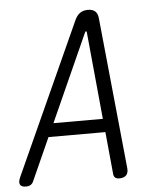

<svg xmlns="http://www.w3.org/2000/svg" viewBox="-69 -787 722 844"><g transform="rotate(-5 292.0 -365.0)"><path d="M398 -11 380 -198H129L45 -11Q41 -1 33 4.5Q25 10 11 10Q-8 10 -14 -0.5Q-20 -11 -11 -32L292 -700Q301 -720 315 -730Q329 -740 350 -740Q371 -740 382 -730Q393 -720 395 -700L462 -32Q464 -11 454 -0.5Q444 10 425 10Q411 10 405 4.5Q399 -1 398 -11ZM374 -257 337 -642Q336 -647 333.5 -647Q331 -647 329 -642L156 -257Z"/></g></svg>

Font: Maple Mono NL ExtraLight
Style: Italic
Weight: 275
Italic angle: -10°
Monospace: yes
Designer: subframe7536
Version: Version 7.000